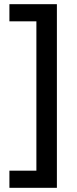

<svg xmlns="http://www.w3.org/2000/svg" viewBox="-20 -738 368 918"><path d="M25 78H154V-636H25V-718H252V160H25Z"/></svg>

Font: Noto Sans Khmer Medium
Style: Regular
Weight: 500
Version: Version 2.003